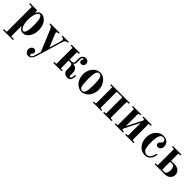

<svg xmlns="http://www.w3.org/2000/svg" viewBox="329 -1890 3531 3531"><g transform="rotate(45 2095.0 -124.0)"><path d="M216 -240Q216 -184 225 -140Q234 -96 247 -71Q260 -46 274.5 -33Q289 -20 302 -20Q368 -20 368 -237Q368 -454 302 -454Q279 -454 259.5 -426Q240 -398 228 -348Q216 -298 216 -240ZM28 204H84Q93 204 96.5 200.5Q100 197 100 188V-434Q100 -443 96.5 -446.5Q93 -450 84 -450H28V-474H216V-416H222Q236 -444 260 -465Q284 -486 316 -486Q368 -486 410 -450Q452 -414 474 -357Q496 -300 496 -237Q496 -174 475 -117Q454 -60 413 -24Q372 12 320 12Q288 12 263 -7Q238 -26 222 -59L216 -57V188Q216 197 219.5 200.5Q223 204 232 204H288V228H28Z M556 -450V-474H801V-450H772Q763 -450 755.5 -443Q748 -436 748 -424Q748 -413 755 -396L858 -149L923 -368Q930 -396 930 -412Q930 -427 922 -438.5Q914 -450 899 -450H873V-474H1038V-450H1016Q998 -450 981.5 -434Q965 -418 956 -388L804 117Q768 238 695 238Q654 238 629 213Q604 188 604 147Q604 114 625 89Q646 64 678 64Q702 64 717.5 78.5Q733 93 733 114Q733 139 714 156Q700 168 700 182Q700 191 706 198.5Q712 206 723 206Q735 206 745.5 192Q756 178 761.5 165Q767 152 773 132L806 22L633 -392Q619 -424 607.5 -437Q596 -450 571 -450Z M1108 0V-24H1146Q1155 -24 1158.5 -27.5Q1162 -31 1162 -40V-434Q1162 -443 1158.5 -446.5Q1155 -450 1146 -450H1108V-474H1326V-450H1294Q1285 -450 1281.5 -446.5Q1278 -443 1278 -434V-256H1341Q1362 -256 1372 -272Q1382 -288 1382 -314V-382Q1382 -432 1408.5 -459Q1435 -486 1472 -486Q1508 -486 1529 -465Q1550 -444 1550 -409Q1550 -382 1530 -363Q1510 -344 1488 -344Q1466 -344 1451 -357Q1436 -370 1436 -391Q1436 -404 1446 -419Q1454 -430 1454 -437Q1454 -446 1444 -446Q1430 -446 1420 -431Q1410 -416 1410 -383V-314Q1410 -290 1404 -276Q1398 -262 1383 -252V-247Q1435 -240 1463.5 -211Q1492 -182 1492 -122V-57Q1492 -30 1514 -30Q1548 -30 1548 -126H1574Q1574 -60 1554 -24Q1534 12 1483 12Q1434 12 1405 -13Q1376 -38 1376 -88V-167Q1376 -196 1363 -212Q1350 -228 1330 -228H1278V-40Q1278 -31 1281.5 -27.5Q1285 -24 1294 -24H1326V0Z M1786 -409Q1770 -356 1770 -237Q1770 -118 1786 -65Q1802 -12 1846 -12Q1890 -12 1906 -65Q1922 -118 1922 -237Q1922 -356 1906 -409Q1890 -462 1846 -462Q1802 -462 1786 -409ZM1659 -137.5Q1642 -184 1642 -237Q1642 -290 1659 -336.5Q1676 -383 1704 -415.5Q1732 -448 1769 -467Q1806 -486 1846 -486Q1886 -486 1923 -467Q1960 -448 1988 -415.5Q2016 -383 2033 -336.5Q2050 -290 2050 -237Q2050 -184 2033 -137.5Q2016 -91 1988 -58.5Q1960 -26 1923 -7Q1886 12 1846 12Q1806 12 1769 -7Q1732 -26 1704 -58.5Q1676 -91 1659 -137.5Z M2138 0V-24H2176Q2185 -24 2188.5 -27.5Q2192 -31 2192 -40V-434Q2192 -443 2188.5 -446.5Q2185 -450 2176 -450H2138V-474H2624V-450H2586Q2577 -450 2573.5 -446.5Q2570 -443 2570 -434V-40Q2570 -31 2573.5 -27.5Q2577 -24 2586 -24H2624V0H2406V-24H2438Q2447 -24 2450.5 -27.5Q2454 -31 2454 -40V-434Q2454 -443 2450.5 -446.5Q2447 -450 2438 -450H2324Q2315 -450 2311.5 -446.5Q2308 -443 2308 -434V-40Q2308 -31 2311.5 -27.5Q2315 -24 2324 -24H2356V0Z M2704 0V-24H2742Q2751 -24 2754.5 -27.5Q2758 -31 2758 -40V-434Q2758 -443 2754.5 -446.5Q2751 -450 2742 -450H2704V-474H2922V-450H2890Q2881 -450 2877.5 -446.5Q2874 -443 2874 -434V-118L3026 -416V-434Q3026 -443 3022.5 -446.5Q3019 -450 3010 -450H2978V-474H3196V-450H3158Q3149 -450 3145.5 -446.5Q3142 -443 3142 -434V-40Q3142 -31 3145.5 -27.5Q3149 -24 3158 -24H3196V0H2978V-24H3010Q3019 -24 3022.5 -27.5Q3026 -31 3026 -40V-356L2874 -58V-40Q2874 -31 2877.5 -27.5Q2881 -24 2890 -24H2922V0Z M3284 -237Q3284 -306 3310 -362Q3336 -418 3385 -452Q3434 -486 3495 -486Q3531 -486 3560 -474Q3589 -462 3605.5 -442Q3622 -422 3631 -398.5Q3640 -375 3640 -351Q3640 -315 3618 -288.5Q3596 -262 3565 -262Q3542 -262 3527 -275.5Q3512 -289 3512 -312Q3512 -340 3544 -365Q3568 -385 3568 -406Q3568 -427 3553 -444.5Q3538 -462 3503 -462Q3412 -462 3412 -237Q3412 -201 3412.5 -183.5Q3413 -166 3415.5 -142Q3418 -118 3423 -99Q3432 -62 3458 -40Q3484 -18 3517 -18Q3542 -18 3563.5 -31Q3585 -44 3598.5 -65Q3612 -86 3621 -111Q3630 -136 3632 -162H3658Q3656 -138 3650 -115Q3644 -92 3631 -69Q3618 -46 3601 -28Q3584 -10 3557 1Q3530 12 3497 12Q3403 12 3343.5 -60Q3284 -132 3284 -237Z M3744 0V-24H3782Q3791 -24 3794.5 -27.5Q3798 -31 3798 -40V-434Q3798 -443 3794.5 -446.5Q3791 -450 3782 -450H3744V-474H3966V-450H3932Q3922 -450 3918 -445Q3914 -440 3914 -427V-258H4010Q4072 -258 4113 -221Q4154 -184 4154 -130Q4154 -76 4113 -38Q4072 0 4010 0ZM3914 -40Q3914 -31 3917.5 -27.5Q3921 -24 3930 -24H3968Q4000 -24 4016 -54Q4032 -84 4032 -130Q4032 -176 4016 -205Q4000 -234 3968 -234H3914Z"/></g></svg>

Font: Old Standard TT
Style: Bold
Weight: 700
Designer: Alexey Kryukov <alexios@thessalonica.org.ru>
Version: Version 2.2